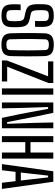

<svg xmlns="http://www.w3.org/2000/svg" viewBox="906 -1649 749 2601"><g transform="rotate(90 1280.5 -348.5)"><path d="M193.6 6.6Q138.2 6.6 105 -7.5Q71.7 -21.6 56.2 -51.1Q40.7 -80.7 38.5 -127.3Q37.6 -155.2 37.5 -189.7Q37.4 -224.2 40.9 -253.7H118.5Q116.9 -229.9 116.3 -204.6Q115.8 -179.3 116.5 -155.7Q117.3 -132.1 118.5 -112.4Q120.2 -85 138.6 -72.6Q156.9 -60.3 193.2 -60.3Q231.1 -60.3 247.2 -73.1Q263.3 -85.9 265.2 -113.2Q267.7 -141.7 267.5 -165.8Q267.3 -189.9 265.2 -229.8Q263.6 -263.6 252 -281Q240.3 -298.4 211 -304.8L149.3 -318.1Q105.2 -327.6 81.4 -346.1Q57.5 -364.5 47.9 -393.5Q38.4 -422.5 36.9 -463.2Q36.4 -486.7 36.8 -515.2Q37.2 -543.8 37.7 -570.9Q39.1 -618.1 54.6 -647Q70.1 -675.9 104 -689.3Q137.8 -702.6 193.2 -702.6Q269.8 -702.6 305.2 -672.4Q340.6 -642.2 344 -570.5Q344.5 -561.2 344.5 -539.3Q344.4 -517.3 344.1 -492.3Q343.7 -467.2 343.2 -448.7H263.8Q265.3 -475.6 265.8 -496.5Q266.2 -517.4 265.7 -537.9Q265.2 -558.5 263.8 -584.4Q262.9 -611.4 245.4 -623.8Q227.8 -636.1 192.4 -636.1Q153.6 -636.1 137.6 -622.6Q121.7 -609.1 119.5 -584.4Q117.3 -561.4 117.4 -527.6Q117.5 -493.9 119.5 -462.4Q121.2 -430.4 132.3 -412.8Q143.4 -395.2 175.9 -388.8L233.4 -377.4Q276.7 -368.9 300.9 -350.9Q325.1 -333 335.5 -303.6Q345.8 -274.1 347.6 -230.2Q348.5 -204.8 348.5 -191Q348.5 -177.2 348.3 -163.1Q348 -149 347 -122.5Q345.3 -76.4 328.3 -47.8Q311.2 -19.3 278.1 -6.3Q245 6.6 193.6 6.6Z M585.7 6.6Q504 6.6 468.1 -23.8Q432.2 -54.1 430.7 -124.9Q428.8 -194.2 428.1 -251.3Q427.4 -308.4 427.4 -359.8Q427.4 -411.1 428.4 -462.5Q429.3 -513.9 430.7 -571.7Q432.2 -641.6 468.1 -672.1Q504 -702.6 585.7 -702.6Q667.9 -702.6 703.1 -672Q738.4 -641.5 740.3 -571.1Q741.8 -512.4 742.3 -465.4Q742.9 -418.4 742.9 -377.9Q743 -337.4 742.7 -298.7Q742.5 -259.9 741.9 -218Q741.3 -176.1 740.3 -125.5Q738.4 -54.6 703.7 -24Q669.1 6.6 585.7 6.6ZM585.7 -60.3Q623.1 -60.3 640.5 -72Q658 -83.8 658.5 -110.8Q661.1 -188.1 661.9 -249.6Q662.7 -311.1 662.6 -364.8Q662.6 -418.6 661.3 -471.4Q660.1 -524.3 658.5 -584.6Q658 -612.2 640.7 -624.2Q623.4 -636.1 585.7 -636.1Q548.7 -636.1 531.3 -624.8Q513.9 -613.4 512.9 -586.8Q510.3 -513.3 509.1 -455.2Q507.8 -397 508.1 -344.5Q508.3 -292 509.4 -236Q510.5 -180 512.5 -110.8Q513.5 -84.6 530.7 -72.4Q547.9 -60.3 585.7 -60.3Z M799.1 0V-66.3L1013.9 -625.3H811.7V-696H1104.1V-628.7L883.9 -71.1H1083.7V0Z M1177.4 0V-696H1262.7V0Z M1368.4 0V-696H1508.3L1555 -475.6L1634.1 -70.7H1657.1L1644.7 -434.5L1639.2 -696H1717.8V0H1577.5L1525.6 -243.3L1454.3 -625.5H1430.1L1442.2 -262.4L1447.8 0Z M1823.9 0V-696H1905.5V-387.2H2046.8V-696H2128.4V0H2046.8V-316.4H1905.5V0Z M2202.7 0 2300.5 -696H2442.2L2539.5 0H2455.9L2434.2 -184.7H2308.1L2286.4 0ZM2317 -256.2H2425.3L2407.3 -408.6L2383.4 -625.3H2358.7L2334.8 -407.8Z"/></g></svg>

Font: Big Shoulders Text SC Thin
Style: Regular
Weight: 100
Designer: Patric King
Foundry: XO Type Co
Version: Version 2.002